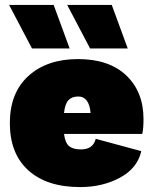

<svg xmlns="http://www.w3.org/2000/svg" viewBox="-20 -750 620 780"><path d="M263 -553H110L17 -730H198ZM499 -553H346L253 -730H434ZM563 -266Q563 -228 558 -206H240Q245 -169 261 -156Q277 -143 309 -143Q358 -143 369 -186L554 -136Q538 -66 467 -28Q396 10 306 10Q170 10 95 -58Q20 -126 20 -250Q20 -373 95.5 -441.5Q171 -510 297 -510Q423 -510 493 -443.5Q563 -377 563 -266ZM298 -358Q272 -358 258 -343Q244 -328 240 -291H348Q342 -358 298 -358Z"/></svg>

Font: Elaine Sans Black
Style: Regular
Weight: 900
Designer: Wei Huang
Foundry: Wei Huang
Version: Version 2.001;December 24, 2019;FontCreator 12.0.0.2547 64-b